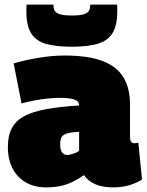

<svg xmlns="http://www.w3.org/2000/svg" viewBox="-20 -800 636 830"><path d="M14 -164Q14 -214 31.5 -246.5Q49 -279 86 -298.5Q123 -318 181.5 -328.5Q240 -339 322 -344V-346Q322 -363 300.5 -370Q279 -377 241 -377Q219 -377 191 -374.5Q163 -372 133 -366.5Q103 -361 73 -353L39 -526Q86 -540 146 -550Q206 -560 258 -560Q362 -560 424 -536Q486 -512 514 -465Q542 -418 542 -349V-212Q542 -193 547 -187Q552 -181 558 -181Q563 -181 568.5 -181.5Q574 -182 578 -183L594 -24Q571 -9 539.5 0.5Q508 10 469 10Q423 10 392 -3.5Q361 -17 343 -43Q317 -25 292 -13Q267 -1 239.5 4.5Q212 10 177 10Q141 10 111 -2Q81 -14 59 -37Q37 -60 25.5 -92Q14 -124 14 -164ZM240 -177Q240 -152 248.5 -141Q257 -130 270 -130Q276 -130 286 -132.5Q296 -135 306.5 -139Q317 -143 322 -149V-230Q297 -229 281 -226Q265 -223 256 -217Q247 -211 243.5 -201.5Q240 -192 240 -177ZM291 -598Q226 -598 182 -609.5Q138 -621 116 -654Q94 -687 94 -751Q94 -758 94 -765.5Q94 -773 95 -780H211Q211 -779 211 -778Q211 -777 211 -775Q211 -766 215 -756Q219 -746 236 -739.5Q253 -733 291 -733Q329 -733 345.5 -739.5Q362 -746 366 -756Q370 -766 370 -775Q370 -777 370 -778Q370 -779 370 -780H486Q487 -773 487 -765.5Q487 -758 487 -751Q487 -693 468 -659.5Q449 -626 406 -612Q363 -598 291 -598Z"/></svg>

Font: Georama ExtraCondensed Thin Black
Style: Regular
Weight: 900
Version: Version 1.001